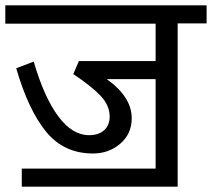

<svg xmlns="http://www.w3.org/2000/svg" viewBox="-40 -667 798 723"><path d="M738 -647V-579H629V36H42V-32H546V-369H362Q456 -302 456 -222Q456 -163 413 -126Q370 -89 310 -89Q201 -89 134 -170.5Q67 -252 21 -410L87 -435Q126 -301 179 -229.5Q232 -158 295 -158Q332 -158 352.5 -177Q373 -196 373 -228Q373 -270 339 -306Q305 -342 236 -388L257 -437H546V-578H-20V-647Z"/></svg>

Font: Martel Sans
Style: Regular
Weight: 400
Designer: Dan Reynolds and Mathieu Réguer
Foundry: Dan Reynolds and Mathieu Réguer
Version: Version 1.001;PS 001.001;hotconv 1.0.70;makeotf.lib2.5.58329